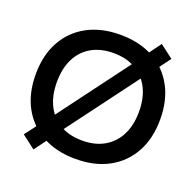

<svg xmlns="http://www.w3.org/2000/svg" viewBox="-140 -910 1086 1090"><g transform="rotate(20 403.0 -365.0)"><path d="M175 41 94 -21 157 -104 159 -102 598 -690 596 -691 655 -771 735 -710 673 -626 671 -628 232 -40 234 -39ZM417 10Q302 10 217.5 -36Q133 -82 87 -166Q41 -250 41 -365Q41 -480 87 -564Q133 -648 217.5 -694Q302 -740 417 -740Q533 -740 617 -694Q701 -648 747 -564Q793 -480 793 -365Q793 -250 747 -166Q701 -82 617 -36Q533 10 417 10ZM417 -101Q494 -101 549.5 -133Q605 -165 635 -224Q665 -283 665 -365Q665 -447 635 -506Q605 -565 549.5 -597Q494 -629 417 -629Q339 -629 283.5 -597Q228 -565 198.5 -506Q169 -447 169 -365Q169 -283 198.5 -224Q228 -165 283.5 -133Q339 -101 417 -101Z"/></g></svg>

Font: M PLUS 1 Thin SemiBold
Style: Regular
Weight: 600
Version: Version 1.001